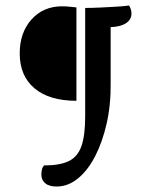

<svg xmlns="http://www.w3.org/2000/svg" viewBox="-20 -604 536 701"><path d="M187 77Q159 77 145 65Q131 53 131 33Q131 25 133 15.5Q135 6 141 0Q199 0 231.5 -16Q264 -32 277.5 -71Q291 -110 291 -180V-575Q314 -575 347.5 -576.5Q381 -578 411 -580Q441 -582 451 -584Q460 -570 460 -555Q460 -532 439.5 -519Q419 -506 384 -505V-301Q385 -222 369.5 -153.5Q354 -85 327 -33Q300 19 264 48Q228 77 187 77ZM259 -236Q160 -236 106 -281.5Q52 -327 52 -409Q52 -485 95 -533Q138 -581 207 -581Q217 -581 223 -580.5Q229 -580 259 -577Z"/></svg>

Font: Petrona Medium
Style: Regular
Weight: 500
Designer: Ringo R. Seeber
Foundry: Ringo R. Seeber
Version: Version 2.001; ttfautohint (v1.8.3)